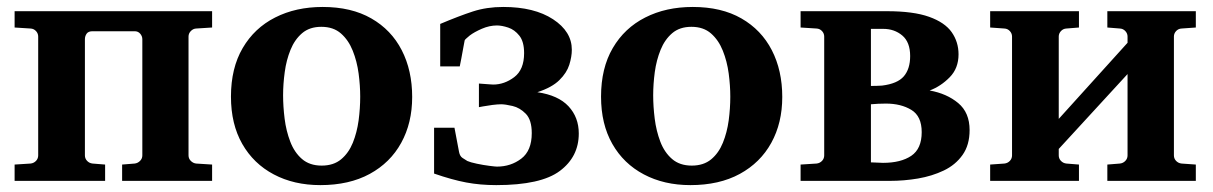

<svg xmlns="http://www.w3.org/2000/svg" viewBox="-20 -520 3486 552"><path d="M589.8 0H331.1V-46.9L367.2 -49.8Q376 -50.8 382.6 -57.4Q389.2 -64 389.2 -73.2V-407.2Q389.2 -416 383.1 -423.1Q377 -430.2 367.2 -430.2H246.1Q233.9 -430.2 229 -423.1Q224.1 -416 224.1 -407.2V-73.2Q224.1 -64 230.5 -57.4Q236.8 -50.8 246.1 -49.8L282.2 -46.9V0H22V-46.9L67.9 -49.8Q77.1 -50.8 83.5 -57.4Q89.8 -64 89.8 -73.2V-415Q89.8 -423.8 83.5 -430.7Q77.1 -437.5 67.9 -438L22 -440.9V-487.8H589.8V-440.9L543.9 -438Q535.2 -437.5 528.6 -430.7Q522 -423.8 522 -415V-73.2Q522 -64 528.6 -57.4Q535.2 -50.8 543.9 -49.8L589.8 -46.9Z M1165 -241.2Q1165 -166.5 1133.5 -109.4Q1102.1 -52.2 1043 -20Q983.9 12.2 900.9 12.2Q825.2 12.2 767.1 -18.6Q709 -49.3 676.5 -106.2Q644 -163.1 644 -242.2Q644 -324.2 677.7 -381.8Q711.4 -439.5 771 -469.7Q830.6 -500 907.7 -500Q990.2 -500 1047.6 -467Q1105 -434.1 1135 -375.7Q1165 -317.4 1165 -241.2ZM1015.6 -242.2Q1015.6 -273.9 1011 -308.8Q1006.3 -343.8 994.1 -374.3Q981.9 -404.8 960.2 -423.8Q938.5 -442.9 903.8 -442.9Q870.1 -442.9 848.6 -424.6Q827.1 -406.2 815.2 -376.7Q803.2 -347.2 798.6 -312.7Q793.9 -278.3 793.9 -246.1Q793.9 -213.9 798.3 -178.7Q802.7 -143.6 814.5 -112.8Q826.2 -82 848.1 -63Q870.1 -43.9 904.8 -43.9Q939 -43.9 960.7 -62Q982.4 -80.1 994.4 -109.6Q1006.3 -139.2 1011 -173.8Q1015.6 -208.5 1015.6 -242.2Z M1406.7 12.2Q1360.4 12.2 1320.3 4.6Q1280.3 -2.9 1228 -21V-152.8H1286.6L1299.8 -83Q1302.2 -70.8 1309.8 -65.9Q1317.4 -61 1323.7 -57.1Q1332.5 -53.2 1351.1 -49.3Q1369.6 -45.4 1387 -43.2Q1404.3 -41 1408.7 -41Q1448.7 -41 1478.8 -64Q1508.8 -86.9 1508.8 -137.2Q1508.8 -175.3 1491.7 -192.9Q1474.6 -210.4 1453.6 -215.3Q1432.6 -220.2 1420.9 -220.2Q1411.1 -220.2 1395.8 -218.3Q1380.4 -216.3 1368.7 -214.1Q1356.9 -211.9 1356.9 -211.9V-279.8Q1377.9 -278.3 1386.5 -277.6Q1395 -276.9 1397.9 -276.9Q1430.2 -276.9 1458.5 -298.3Q1486.8 -319.8 1486.8 -367.2Q1486.8 -400.4 1473.1 -417.5Q1459.5 -434.6 1441.2 -440.7Q1422.9 -446.8 1408.7 -446.8Q1387.2 -446.8 1365.2 -437.3Q1343.3 -427.7 1330.6 -418Q1327.1 -415 1321.5 -410.2Q1315.9 -405.3 1315.9 -403.8Q1315.9 -403.8 1312.7 -386.7Q1309.6 -369.6 1306.2 -351.3Q1302.7 -333 1301.8 -329.1H1245.6V-451.2Q1299.8 -474.1 1339.6 -487.1Q1379.4 -500 1426.8 -500Q1516.1 -500 1570.1 -464.6Q1624 -429.2 1624 -377Q1624 -356.9 1616.7 -333.7Q1609.4 -310.5 1588.1 -289.6Q1566.9 -268.6 1524.9 -254.9Q1585 -246.1 1614.5 -214.4Q1644 -182.6 1644 -136.2Q1644 -69.3 1589.6 -28.6Q1535.2 12.2 1406.7 12.2Z M2229 -241.2Q2229 -166.5 2197.5 -109.4Q2166 -52.2 2106.9 -20Q2047.9 12.2 1964.8 12.2Q1889.2 12.2 1831.1 -18.6Q1772.9 -49.3 1740.5 -106.2Q1708 -163.1 1708 -242.2Q1708 -324.2 1741.7 -381.8Q1775.4 -439.5 1835 -469.7Q1894.5 -500 1971.7 -500Q2054.2 -500 2111.6 -467Q2168.9 -434.1 2199 -375.7Q2229 -317.4 2229 -241.2ZM2079.6 -242.2Q2079.6 -273.9 2075 -308.8Q2070.3 -343.8 2058.1 -374.3Q2045.9 -404.8 2024.2 -423.8Q2002.4 -442.9 1967.8 -442.9Q1934.1 -442.9 1912.6 -424.6Q1891.1 -406.2 1879.2 -376.7Q1867.2 -347.2 1862.5 -312.7Q1857.9 -278.3 1857.9 -246.1Q1857.9 -213.9 1862.3 -178.7Q1866.7 -143.6 1878.4 -112.8Q1890.1 -82 1912.1 -63Q1934.1 -43.9 1968.8 -43.9Q2002.9 -43.9 2024.7 -62Q2046.4 -80.1 2058.3 -109.6Q2070.3 -139.2 2075 -173.8Q2079.6 -208.5 2079.6 -242.2Z M2767.6 -146Q2767.6 -103 2747.3 -74.5Q2727.1 -45.9 2693.4 -29.8Q2659.7 -13.7 2619.4 -6.8Q2579.1 0 2538.6 0H2281.7V-46.9L2327.6 -49.8Q2336.9 -50.8 2343.3 -57.4Q2349.6 -64 2349.6 -73.2V-415Q2349.6 -423.8 2343.3 -430.7Q2336.9 -437.5 2327.6 -438L2281.7 -440.9V-487.8H2529.8Q2606 -487.8 2651.1 -471.7Q2696.3 -455.6 2716.1 -427.5Q2735.8 -399.4 2735.8 -363.8Q2735.8 -323.7 2710.4 -297.9Q2685.1 -272 2652.8 -259.8Q2702.1 -251 2734.9 -223.6Q2767.6 -196.3 2767.6 -146ZM2596.7 -358.9Q2596.7 -398.9 2574 -418Q2551.3 -437 2519.5 -437Q2516.6 -437 2502.4 -437Q2488.3 -437 2483.9 -437V-272.9Q2491.2 -272.9 2500.5 -273.2Q2509.8 -273.4 2515.6 -273.9Q2560.1 -279.3 2578.4 -300.5Q2596.7 -321.8 2596.7 -358.9ZM2629.9 -140.1Q2629.9 -186 2600.1 -204.1Q2570.3 -222.2 2526.9 -222.2Q2516.1 -222.2 2504.9 -221.7Q2493.7 -221.2 2483.9 -220.2V-53.2Q2489.3 -53.2 2501.5 -52.5Q2513.7 -51.8 2518.6 -51.8Q2569.8 -51.8 2599.9 -72Q2629.9 -92.3 2629.9 -140.1Z M3418 0H3163.6V-46.9L3199.7 -49.8Q3209 -50.8 3215.3 -57.4Q3221.7 -64 3221.7 -73.2V-307.1L3023.9 -91.8V-73.2Q3023.9 -64 3030.3 -57.4Q3036.6 -50.8 3045.9 -49.8L3082 -46.9V0H2826.7V-46.9L2867.7 -49.8Q2877 -50.8 2883.3 -57.4Q2889.6 -64 2889.6 -73.2V-415Q2889.6 -423.8 2883.3 -430.7Q2877 -437.5 2867.7 -438L2826.7 -440.9V-487.8H3082V-440.9L3045.9 -438Q3036.6 -437.5 3030.3 -430.7Q3023.9 -423.8 3023.9 -415V-178.2L3221.7 -397V-415Q3221.7 -423.8 3215.3 -430.7Q3209 -437.5 3199.7 -438L3163.6 -440.9V-487.8H3418V-440.9L3377 -438Q3367.7 -437.5 3361.3 -430.7Q3355 -423.8 3355 -415V-73.2Q3355 -64 3361.3 -57.4Q3367.7 -50.8 3377 -49.8L3418 -46.9Z"/></svg>

Font: Charis
Style: Bold
Weight: 700
Designer: Walt Agee, Miriam Martin, Annie Olsen, Victor Gaultney, Lorna Priest, Alan Ward, Bob Hallissy, Martin Hosken, Sharon Cor
Foundry: SIL Global
Version: Version 7.000